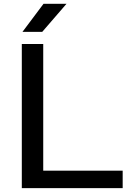

<svg xmlns="http://www.w3.org/2000/svg" viewBox="-20 -966 659 986"><path d="M92 0V-740H202V-89.5H610V0ZM95.5 -802.5 203.5 -946.5H321.5L197 -802.5Z"/></svg>

Font: Encode Sans Expanded Medium
Style: Regular
Weight: 500
Width: 7
Designer: Multiple Designers
Foundry: Impallari Type
Version: Version 3.000; ttfautohint (v1.8.3) -l 8 -r 50 -G 200 -x 14 